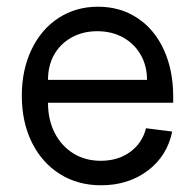

<svg xmlns="http://www.w3.org/2000/svg" viewBox="-20 -536 581 572"><path d="M45 -251Q45 -328 74 -388.5Q103 -449 154.5 -482.5Q206 -516 272 -516Q338 -516 389 -482.5Q440 -449 468 -388Q496 -327 496 -248V-230H123Q123 -179 143 -140Q163 -101 198.5 -79Q234 -57 280 -57Q332 -57 368 -83.5Q404 -110 415 -154L493 -144Q478 -71 420 -27.5Q362 16 281 16Q212 16 158.5 -17.5Q105 -51 75 -111.5Q45 -172 45 -251ZM270 -443Q227 -443 193.5 -424.5Q160 -406 141.5 -373.5Q123 -341 123 -298H418Q418 -340 399 -373Q380 -406 346.5 -424.5Q313 -443 270 -443Z"/></svg>

Font: Uncut Sans Variable
Style: Regular
Weight: 400
Designer: Kasper Nordkvist
Foundry: UNCUT.wtf
Version: Version 1.303;Glyphs 3.1.2 (3151)